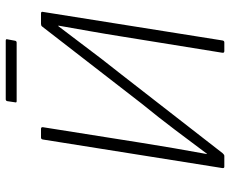

<svg xmlns="http://www.w3.org/2000/svg" viewBox="-88 -734 821 686"><g transform="rotate(-90 323.0 -390.5)"><path d="M71 0Q65 0 66 -7L168 -648Q169 -655 175 -655H206Q213 -655 212 -648L156 -295Q147 -239 137 -180Q127 -121 116 -62H117Q158 -117 202.5 -176Q247 -235 296 -295L571 -650Q573 -653 575.5 -654Q578 -655 581 -655H618Q626 -655 624 -648L522 -7Q521 0 515 0H484Q477 0 478 -7L536 -366Q545 -423 555 -479.5Q565 -536 575 -593H573Q546 -558 516.5 -518.5Q487 -479 457 -440Q427 -401 399 -366L119 -6Q116 -3 114 -1.5Q112 0 109 0ZM305 -742Q299 -742 301 -748L305 -775Q306 -781 312 -781H521Q528 -781 526 -775L521 -748Q520 -742 514 -742Z"/></g></svg>

Font: Sofia Sans ExtraLight
Style: Italic
Weight: 250
Italic angle: -9°
Version: Version 4.100-B